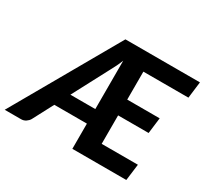

<svg xmlns="http://www.w3.org/2000/svg" viewBox="-189 -937 1222 1148"><g transform="rotate(30 422.5 -363.0)"><path d="M373 -725.5H887.5L873.5 -612H562.5V-419H786.5L773 -310H562.5V-113.5H812.5L798 0H425.5V-174H200.5L126 -32.5Q118.5 -19.5 104 -9.8Q89.5 0 71.5 0H-41.5ZM253.5 -274.5H425.5V-608.5Q416 -584.5 406 -564Q396 -543.5 386 -525.5Z"/></g></svg>

Font: Lato Heavy
Style: Italic
Weight: 800
Italic angle: -7°
Designer: Lukasz Dziedzic
Foundry: tyPoland Lukasz Dziedzic
Version: Version 2.007; 2014-02-27